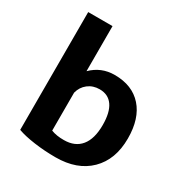

<svg xmlns="http://www.w3.org/2000/svg" viewBox="-175 -885 976 1025"><g transform="rotate(30 313.0 -372.5)"><path d="M365.2 -532.2Q474.1 -532.2 534.7 -464.1Q595.2 -396 595.2 -272.9Q595.2 -143.1 519 -68.1Q442.9 6.8 310.1 6.8Q242.2 6.8 178 -2.2Q113.8 -11.2 74.2 -25.9V-752H224.1V-474.1Q282.2 -532.2 365.2 -532.2ZM224.1 -341.8V-107.9Q257.3 -94.7 303.2 -95.2Q371.1 -95.2 407 -139.2Q442.9 -183.1 442.9 -268.1Q442.9 -346.2 415 -386Q387.2 -425.8 334 -425.8Q293 -425.8 263.4 -402.8Q233.9 -379.9 224.1 -341.8Z"/></g></svg>

Font: Sarala
Style: Bold
Weight: 700
Designer: Andres Torresi
Foundry: Huerta Tipografica
Version: Version 1.004;PS 001.003;hotconv 1.0.70;makeotf.lib2.5.58329